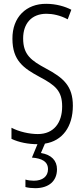

<svg xmlns="http://www.w3.org/2000/svg" viewBox="-20 -744 441 1004"><path d="M278 141C278 96 249 65 194 56L215 7C306 -7 361 -81 361 -191C361 -294 312 -337 220 -386C144 -427 101 -457 101 -543C101 -621 145 -672 223 -672C255 -672 295 -664 334 -643L353 -693C321 -710 273 -724 222 -724C118 -725 44 -655 45 -541C45 -427 104 -387 185 -343C270 -298 305 -269 305 -187C305 -103 262 -43 178 -43C134 -43 80 -55 40 -76V-18C80 1 129 10 176 10L147 80C198 84 231 100 231 141C231 179 202 201 157 201C143 201 126 199 113 195V234C127 238 146 240 164 240C235 240 278 203 278 141Z"/></svg>

Font: Noto Sans Gurmukhi UI ExtraCondensed Light
Style: Regular
Weight: 300
Width: 2
Designer: Jelle Bosma - Monotype Design Team
Foundry: Monotype Imaging Inc.
Version: Version 2.004